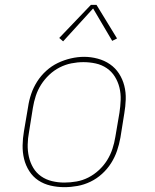

<svg xmlns="http://www.w3.org/2000/svg" viewBox="-20 -766 640 794"><path d="M246 8Q217 8 189 1.5Q161 -5 138.5 -20Q116 -35 101 -58.5Q86 -82 79.5 -109Q73 -136 73.5 -165Q74 -194 79 -223L96 -323Q100 -351 109 -377.5Q118 -404 133.5 -428.5Q149 -453 171 -473Q193 -493 219 -505.5Q245 -518 273 -524.5Q301 -531 328 -531Q356 -531 384 -523.5Q412 -516 434.5 -500.5Q457 -485 472 -462Q487 -439 494 -411.5Q501 -384 500 -355Q499 -326 494 -297L478 -197Q473 -169 464 -142.5Q455 -116 439.5 -91.5Q424 -67 402 -47Q380 -27 354 -14.5Q328 -2 300.5 3Q273 8 246 8ZM246 -11Q271 -11 296.5 -15.5Q322 -20 345.5 -32Q369 -44 389 -62.5Q409 -81 423 -103.5Q437 -126 445 -150.5Q453 -175 457 -200L474 -300Q478 -326 479 -352.5Q480 -379 474 -403.5Q468 -428 455 -449Q442 -470 421.5 -484Q401 -498 376 -503.5Q351 -509 325 -509Q300 -509 275 -504Q250 -499 226.5 -487Q203 -475 183.5 -456.5Q164 -438 150 -416Q136 -394 128 -369.5Q120 -345 116 -320L100 -220Q95 -194 94.5 -168Q94 -142 99.5 -117.5Q105 -93 117.5 -72Q130 -51 150 -37Q170 -23 195 -17Q220 -11 246 -11ZM241 -595 225 -609 356 -746H379L464 -607L444 -597L365 -731Z"/></svg>

Font: Iosevka Etoile Thin Oblique
Style: Regular
Weight: 100
Italic angle: -9°
Designer: Belleve Invis
Foundry: Belleve Invis
Version: Version 15.5.2; ttfautohint (v1.8.4)